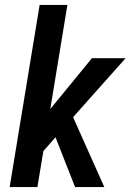

<svg xmlns="http://www.w3.org/2000/svg" viewBox="-20 -755 540 775"><path d="M283 0 204 -201 155 -145 131 0H19L140 -735H252L183 -315L351 -520H487L275 -282L401 0Z"/></svg>

Font: Iosevka Oblique
Style: Bold
Weight: 700
Italic angle: -9°
Monospace: yes
Designer: Belleve Invis
Foundry: Belleve Invis
Version: Version 32.5.0; ttfautohint (v1.8.4)